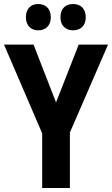

<svg xmlns="http://www.w3.org/2000/svg" viewBox="-20 -936 558 956"><path d="M109 -850C109 -808 135 -785 170 -785C207 -785 233 -808 233 -850C233 -893 207 -916 170 -916C135 -916 109 -894 109 -850ZM281 -850C281 -808 307 -785 344 -785C381 -785 407 -808 407 -850C407 -893 381 -916 344 -916C307 -916 281 -894 281 -850ZM259 -426 147 -714H0L190 -272V0H328V-276L518 -714H372Z"/></svg>

Font: Noto Sans Sinhala Condensed
Style: Bold
Weight: 700
Width: 3
Designer: Jelle Bosma - Monotype Design Team
Foundry: Monotype Imaging Inc.
Version: Version 2.006